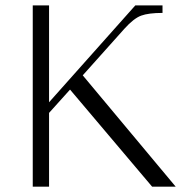

<svg xmlns="http://www.w3.org/2000/svg" viewBox="-20 -704 683 724"><path d="M103.5 -683.6H165V-318.4L490.2 -683.6H592.8V-655.3Q540 -655.3 512.2 -645Q484.4 -634.8 449.2 -595.7L292 -419.9L642.6 0H553.7L244.1 -366.2L165 -278.3V0H103.5Z"/></svg>

Font: Buda Light
Style: Regular
Weight: 300
Version: Version 1.003